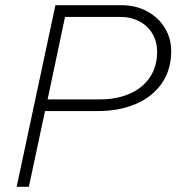

<svg xmlns="http://www.w3.org/2000/svg" viewBox="-20 -718 690 738"><path d="M193 -698H447Q503 -698 546.5 -674Q590 -650 614 -610Q638 -570 638 -522Q638 -449 601.5 -397Q565 -345 501 -318Q437 -291 355 -291H153L91 0H44ZM365 -336Q429 -336 479 -358Q529 -380 556.5 -421.5Q584 -463 584 -519Q584 -557 566.5 -587.5Q549 -618 516.5 -635.5Q484 -653 441 -653H230L163 -336Z"/></svg>

Font: Azeret Mono Thin
Style: Italic
Weight: 100
Italic angle: -12°
Designer: Martin Vácha
Foundry: Displaay
Version: Version 1.000; Glyphs 3.0.3, build 3074